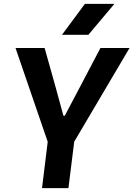

<svg xmlns="http://www.w3.org/2000/svg" viewBox="-20 -976 692 996"><path d="M198 0 227.5 -240.5 60.5 -727H211.5L269 -522L309 -375.5H316L393 -521.5L501 -727H652L365 -241L335 0ZM438.5 -795.5H301.5L420.5 -956H573.5Z"/></svg>

Font: Spline Sans Mono SemiBold
Style: Italic
Weight: 600
Italic angle: -4°
Monospace: yes
Version: Version 1.004